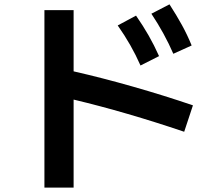

<svg xmlns="http://www.w3.org/2000/svg" viewBox="-20 -807 978 880"><path d="M519.5 -690.4 603.5 -735.4Q635.7 -689 661.1 -644.5Q686.5 -600.1 709 -549.8L624 -506.8Q602.1 -556.2 576.9 -600.3Q551.8 -644.5 519.5 -690.4ZM673.8 -744.1 756.8 -787.1Q789.6 -736.3 814 -691.9Q838.4 -647.5 858.4 -598.6L774.4 -560.5Q733.9 -653.8 673.8 -744.1ZM317.4 -350.6V52.7H183.6V-760.7H317.4V-480Q448.2 -450.2 589.6 -409.9Q731 -369.6 864.3 -324.2L824.2 -203.1Q558.6 -293 317.4 -350.6Z"/></svg>

Font: Pretendard JP
Style: Bold
Weight: 700
Designer: Base glyphs from Inter by Rasmus Andersson; Hangeul glyphs from Noto Sans CJK(Source Han Sans) by Jang Soo-young and Kan
Foundry: Kil Hyung-jin
Version: Version 1.309